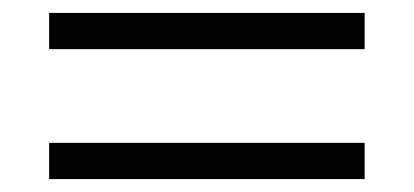

<svg xmlns="http://www.w3.org/2000/svg" viewBox="-20 -433 640 297"><path d="M56 -357V-413H544V-357ZM56 -156V-212H544V-156Z"/></svg>

Font: Nunito Sans 6pt Light
Style: Regular
Weight: 300
Version: Version 3.101;gftools[0.9.27]